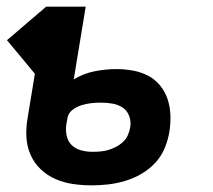

<svg xmlns="http://www.w3.org/2000/svg" viewBox="-20 -550 640 578"><path d="M256 8Q228 8 200 4Q172 0 147 -11Q122 -22 102.5 -40.5Q83 -59 72 -84Q61 -109 59.5 -137Q58 -165 63 -194L85 -328L1 -429L119 -530H238L202 -311Q232 -329 265 -335.5Q298 -342 331 -342Q356 -342 380.5 -337.5Q405 -333 426 -322Q447 -311 462 -292.5Q477 -274 484.5 -251.5Q492 -229 493 -204Q494 -179 490 -154Q486 -129 476 -104.5Q466 -80 447.5 -60Q429 -40 405.5 -26.5Q382 -13 357 -5.5Q332 2 307 5Q282 8 257 8ZM258 -93Q270 -93 282 -94Q294 -95 306 -98.5Q318 -102 329.5 -108Q341 -114 350.5 -123Q360 -132 365 -143.5Q370 -155 372 -167Q375 -184 369 -200.5Q363 -217 349.5 -226Q336 -235 319 -238Q302 -241 284 -241Q270 -241 255.5 -239.5Q241 -238 226 -233.5Q211 -229 198 -219Q185 -209 183 -194L180 -177Q177 -160 180.5 -142.5Q184 -125 195.5 -113.5Q207 -102 224 -97.5Q241 -93 258 -93Z"/></svg>

Font: Iosevka Curly Slab Extended
Style: Bold Italic
Weight: 700
Width: 7
Italic angle: -9°
Monospace: yes
Designer: Belleve Invis
Foundry: Belleve Invis
Version: Version 11.0.0; ttfautohint (v1.8.3)